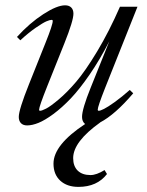

<svg xmlns="http://www.w3.org/2000/svg" viewBox="-20 -465 559 729"><path d="M83 11.2Q67.9 11.2 59.6 2.7Q51.3 -5.9 51.3 -21Q51.3 -48.3 89.8 -144.5L153.3 -303.7Q180.2 -370.6 180.2 -385.3Q180.2 -389.6 176.3 -389.6Q169.4 -389.6 156.2 -384Q143.1 -378.4 115.7 -359.6Q88.4 -340.8 57.1 -312L44.4 -324.7Q92.3 -377.4 144.3 -411.1Q196.3 -444.8 227.1 -444.8Q242.2 -444.8 250.5 -436.5Q258.8 -428.2 258.8 -413.1Q258.8 -386.2 224.6 -300.8L159.2 -137.2Q128.4 -60.1 128.4 -48.3Q128.4 -44.4 132.3 -44.4Q138.7 -44.4 154.8 -52.5Q170.9 -60.5 202.6 -87.2Q234.4 -113.8 269 -154.3Q303.7 -194.8 348.9 -269.8Q394 -344.7 435.5 -439.5H502L378.4 -129.4Q351.1 -60.1 351.1 -48.8Q351.1 -44.4 355 -44.4Q360.8 -44.4 375 -51.5Q389.2 -58.6 415.8 -77.6Q442.4 -96.7 472.7 -123.5L485.8 -110.8Q417 -29.8 359.9 0H360.4Q257.8 73.2 257.8 135.3Q257.8 166 275.1 182.9Q292.5 199.7 323.7 199.7Q346.2 199.7 377 180.7L386.2 195.8Q348.6 244.6 277.8 244.6Q234.4 244.6 208.7 220.9Q183.1 197.3 183.1 156.2Q183.1 85 303.2 5.9Q291.5 -3.4 291.5 -21Q291.5 -50.8 324.2 -131.8L395 -308.1Q359.4 -238.8 320.8 -182.6Q282.2 -126.5 248.8 -91.3Q215.3 -56.2 182.9 -32.2Q150.4 -8.3 126.2 1.5Q102.1 11.2 83 11.2Z"/></svg>

Font: Elstob
Style: Italic
Weight: 400
Italic angle: -20°
Designer: Peter S. Baker
Version: Version 1.015